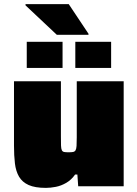

<svg xmlns="http://www.w3.org/2000/svg" viewBox="-20 -905 668 933"><path d="M203 8Q150 8 119 -6Q88 -20 72.5 -46.5Q57 -73 52.5 -111Q48 -149 48 -197V-510H276V-242Q276 -214 276.5 -198Q277 -182 280.5 -175Q284 -168 291.5 -166.5Q299 -165 313 -165Q327 -165 335 -166.5Q343 -168 347 -174.5Q351 -181 352 -196Q353 -211 353 -238V-510H581V0H360L356 -57H345Q327 -31 302 -16.5Q277 -2 251 3Q225 8 203 8ZM110 -575V-702H284V-575ZM346 -575V-702H520V-575ZM256 -736 104 -879V-885H314L410 -741V-736Z"/></svg>

Font: Saira SemiExpanded Black
Style: Regular
Weight: 900
Width: 6
Designer: Hector Gatti with collaboration of the Omnibus-Type team
Foundry: Omnibus-Type
Version: Version 1.101